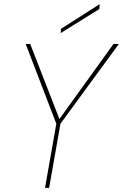

<svg xmlns="http://www.w3.org/2000/svg" viewBox="-20 -914 598 934"><path d="M199 0 254 -312 105 -700H127L269 -335L532 -700H558L274 -312L219 0ZM275 -753 277 -774 465 -894 463 -870Z"/></svg>

Font: DM Sans 20pt Thin
Style: Italic
Weight: 250
Italic angle: -10°
Version: Version 4.004;gftools[0.9.30]